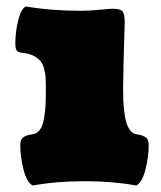

<svg xmlns="http://www.w3.org/2000/svg" viewBox="-20 -554 493 587"><path d="M356.4 -286.6Q356.4 -265.1 356.9 -249.3Q357.4 -233.4 359.9 -212.6Q362.3 -191.9 366.5 -178.5Q370.6 -165 378.4 -155Q386.2 -145 397.5 -143.6Q406.2 -142.1 410.9 -140.9Q415.5 -139.6 422.1 -136.2Q428.7 -132.8 431.6 -126.5Q434.6 -120.1 434.6 -110.8Q434.6 -74.2 424.6 -35.2Q414.6 3.9 396.5 13.2Q325.7 0 240.7 0Q152.3 0 80.1 13.2Q62 3.9 52 -35.2Q42 -74.2 42 -110.8Q42 -120.1 44.9 -126.5Q47.9 -132.8 54.4 -136.2Q61 -139.6 65.7 -140.9Q70.3 -142.1 79.1 -143.6Q92.8 -145 101.6 -156.7Q110.4 -168.5 114 -188.7Q117.7 -209 118.9 -226.1Q120.1 -243.2 120.1 -267.1V-292.5Q120.1 -308.6 119.4 -318.4Q118.7 -328.1 115 -342.8Q111.3 -357.4 104.5 -366.2Q97.7 -375 84.2 -382.6Q70.8 -390.1 51.3 -392.1Q35.6 -393.6 31.2 -399.4Q26.9 -405.3 26.9 -421.4Q26.9 -455.1 35.2 -490Q43.5 -524.9 58.1 -534.2Q137.2 -521 226.6 -521Q252 -521 284.7 -524.2Q317.4 -527.3 325.7 -527.3Q347.7 -527.3 354.5 -519.3Q361.3 -511.2 361.3 -484.9Q361.3 -482.9 360.1 -444.8Q358.9 -406.7 357.7 -359.1Q356.4 -311.5 356.4 -286.6Z"/></svg>

Font: Coustard Black
Style: Regular
Weight: 900
Foundry: vernon adams
Version: Version 1.001;